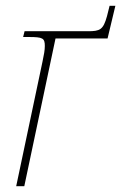

<svg xmlns="http://www.w3.org/2000/svg" viewBox="-20 -644 419 664"><path d="M127 -431 36 0H64L172 -511H352L379 -624H359L350 -588C337 -541 326 -536 284 -536H65L60 -516H80C128 -516 135 -512 135 -485C135 -471 132 -454 127 -431Z"/></svg>

Font: Noto Serif SemiCondensed Thin
Style: Italic
Weight: 100
Width: 4
Italic angle: -12°
Designer: Monotype Design Team
Foundry: Monotype Imaging Inc.
Version: Version 2.013